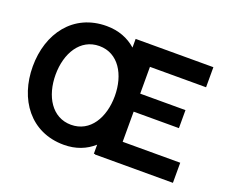

<svg xmlns="http://www.w3.org/2000/svg" viewBox="-117 -905 1318 1105"><g transform="rotate(20 541.5 -352.5)"><path d="M362.8 -111.3C245.6 -111.3 181.2 -221.2 181.2 -352.5C181.2 -482.9 245.6 -593.3 362.8 -593.3C480 -593.3 543.9 -482.9 543.9 -352.5C543.9 -221.2 480 -111.3 362.8 -111.3ZM41.5 -352.5C41.5 -151.9 158.2 11.2 362.8 11.2C436.5 11.2 497.1 -13.2 543.9 -55.2V0H551.3V2H1028.8V-121.1H676.3V-305.7H953.6V-416H676.3V-580.1H1020V-703.1H543.9V-649.9C497.1 -691.4 436.5 -715.8 362.8 -715.8C158.2 -715.8 41.5 -553.7 41.5 -352.5Z"/></g></svg>

Font: Wand UI Pro Bold
Style: Regular
Weight: 700
Designer: Andreas Faust
Version: Version 1.003;FEAKit 1.0